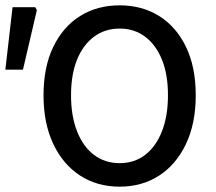

<svg xmlns="http://www.w3.org/2000/svg" viewBox="-30 -687 808 719"><path d="M418 12Q334 12 270 -29.5Q206 -71 169.5 -148Q133 -225 133 -330Q133 -436 169.5 -511.5Q206 -587 270 -627Q334 -667 418 -667Q502 -667 566 -627Q630 -587 666.5 -511.5Q703 -436 703 -330Q703 -225 666.5 -148Q630 -71 566 -29.5Q502 12 418 12ZM418 -76Q473 -76 513.5 -107Q554 -138 576.5 -195.5Q599 -253 599 -330Q599 -408 576.5 -463.5Q554 -519 513.5 -549.5Q473 -580 418 -580Q363 -580 322 -549.5Q281 -519 258.5 -463.5Q236 -408 236 -330Q236 -253 258.5 -195.5Q281 -138 322 -107Q363 -76 418 -76ZM-10 -426 17 -660H102L108 -649L56 -426Z"/></svg>

Font: Source Sans 3 Medium
Style: Regular
Weight: 500
Designer: Paul D. Hunt
Foundry: Adobe
Version: Version 3.052;hotconv 1.1.0;makeotfexe 2.6.0